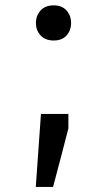

<svg xmlns="http://www.w3.org/2000/svg" viewBox="-20 -554 395 728"><path d="M115.7 154.8 135.3 -122.1H239.3V-66.9Q233.4 -44.9 227.8 -22.7Q222.2 -0.5 216.3 21.7Q210.4 43.9 204.6 66.2Q198.7 88.4 192.9 110.6Q187 132.8 181.2 154.8ZM183.6 -400.4Q152.3 -400.4 134.3 -419.4Q116.2 -438.5 116.2 -466.3Q116.2 -495.1 134 -514.4Q151.9 -533.7 183.6 -533.7Q214.8 -533.7 232.2 -514.4Q249.5 -495.1 249.5 -466.3Q249.5 -438.5 232.2 -419.4Q214.8 -400.4 183.6 -400.4Z"/></svg>

Font: Comme Medium
Style: Regular
Weight: 500
Version: Version 1.000;gftools[0.9.27]